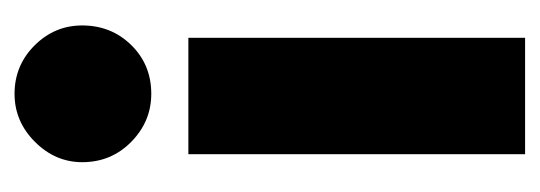

<svg xmlns="http://www.w3.org/2000/svg" viewBox="-259 -483 742 264"><g transform="rotate(-90 112.0 -351.0)"><path d="M192 -463V0H32V-463ZM21 -609Q21 -646 49 -674Q77 -702 115 -702Q154 -702 181.5 -674.5Q209 -647 209 -609Q209 -569 182 -541.5Q155 -514 115 -514Q77 -514 49 -541.5Q21 -569 21 -609Z"/></g></svg>

Font: Lineal Heavy
Style: Regular
Weight: 900
Designer: Created by Frank Adebiaye with contributions from Anton Moglia & Ariel Martín Pérez
Created by Frank ADEBIAYE with FontF
Foundry: Velvetyne Type Foundry
Version: Version 2.000